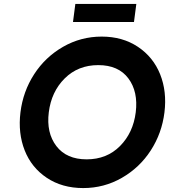

<svg xmlns="http://www.w3.org/2000/svg" viewBox="-20 -946 860 976"><path d="M351 -834 363 -926H673L661 -834ZM403 10Q296 10 218 -42Q140 -94 105.5 -181.5Q71 -269 84 -375Q97 -481 153.5 -568.5Q210 -656 300.5 -708Q391 -760 497 -760Q603 -760 681 -708Q759 -656 794 -568.5Q829 -481 816 -375Q803 -269 746.5 -181.5Q690 -94 599.5 -42Q509 10 403 10ZM670 -375Q683 -480 632.5 -547.5Q582 -615 479.5 -615Q377 -615 309 -547.5Q241 -480 228 -375Q215 -271 266.5 -203.5Q318 -136 420.5 -136Q523 -136 590 -203.5Q657 -271 670 -375Z"/></svg>

Font: Orkney
Style: BoldItalic
Weight: 700
Designer: Samuel Oakes and Alfredo Marco Pradil
Foundry: Alfredo Marco Pradil
Version: 1.0; ttfautohint (v1.5)